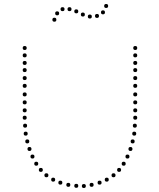

<svg xmlns="http://www.w3.org/2000/svg" viewBox="-20 -940 799 964"><path d="M117 -220Q107 -220 107 -230Q107 -240 117 -240Q127 -240 127 -230Q127 -220 117 -220ZM128 -182Q118 -182 118 -192Q118 -202 128 -202Q138 -202 138 -192Q138 -182 128 -182ZM143 -144Q133 -144 133 -154Q133 -164 143 -164Q153 -164 153 -154Q153 -144 143 -144ZM162 -108Q152 -108 152 -118Q152 -128 162 -128Q172 -128 172 -118Q172 -108 162 -108ZM104 -538Q94 -538 94 -548Q94 -558 104 -558Q114 -558 114 -548Q114 -538 104 -538ZM104 -499Q94 -499 94 -509Q94 -519 104 -519Q114 -519 114 -509Q114 -499 104 -499ZM104 -456Q94 -456 94 -466Q94 -476 104 -476Q114 -476 114 -466Q114 -456 104 -456ZM104 -376Q94 -376 94 -386Q94 -396 104 -396Q114 -396 114 -386Q114 -376 104 -376ZM104 -339Q94 -339 94 -349Q94 -359 104 -359Q114 -359 114 -349Q114 -339 104 -339ZM106 -299Q96 -299 96 -309Q96 -319 106 -319Q116 -319 116 -309Q116 -299 106 -299ZM109 -259Q99 -259 99 -269Q99 -279 109 -279Q119 -279 119 -269Q119 -259 109 -259ZM104 -689Q94 -689 94 -699Q94 -709 104 -709Q114 -709 114 -699Q114 -689 104 -689ZM104 -652Q94 -652 94 -662Q94 -672 104 -672Q114 -672 114 -662Q114 -652 104 -652ZM104 -614Q94 -614 94 -624Q94 -634 104 -634Q114 -634 114 -624Q114 -614 104 -614ZM104 -578Q94 -578 94 -588Q94 -598 104 -598Q114 -598 114 -588Q114 -578 104 -578ZM104 -416Q94 -416 94 -426Q94 -436 104 -436Q114 -436 114 -426Q114 -416 104 -416ZM185 -77Q175 -77 175 -87Q175 -97 185 -97Q195 -97 195 -87Q195 -77 185 -77ZM213 -50Q203 -50 203 -60Q203 -70 213 -70Q223 -70 223 -60Q223 -50 213 -50ZM247 -28Q237 -28 237 -38Q237 -48 247 -48Q257 -48 257 -38Q257 -28 247 -28ZM283 -13Q273 -13 273 -23Q273 -33 283 -33Q293 -33 293 -23Q293 -13 283 -13ZM323 -2Q313 -2 313 -12Q313 -22 323 -22Q333 -22 333 -12Q333 -2 323 -2ZM363 3Q353 3 353 -7Q353 -17 363 -17Q373 -17 373 -7Q373 3 363 3ZM646 -220Q636 -220 636 -230Q636 -240 646 -240Q656 -240 656 -230Q656 -220 646 -220ZM635 -182Q625 -182 625 -192Q625 -202 635 -202Q645 -202 645 -192Q645 -182 635 -182ZM620 -144Q610 -144 610 -154Q610 -164 620 -164Q630 -164 630 -154Q630 -144 620 -144ZM601 -108Q591 -108 591 -118Q591 -128 601 -128Q611 -128 611 -118Q611 -108 601 -108ZM659 -538Q649 -538 649 -548Q649 -558 659 -558Q669 -558 669 -548Q669 -538 659 -538ZM659 -499Q649 -499 649 -509Q649 -519 659 -519Q669 -519 669 -509Q669 -499 659 -499ZM659 -456Q649 -456 649 -466Q649 -476 659 -476Q669 -476 669 -466Q669 -456 659 -456ZM659 -376Q649 -376 649 -386Q649 -396 659 -396Q669 -396 669 -386Q669 -376 659 -376ZM659 -339Q649 -339 649 -349Q649 -359 659 -359Q669 -359 669 -349Q669 -339 659 -339ZM657 -299Q647 -299 647 -309Q647 -319 657 -319Q667 -319 667 -309Q667 -299 657 -299ZM654 -259Q644 -259 644 -269Q644 -279 654 -279Q664 -279 664 -269Q664 -259 654 -259ZM659 -689Q649 -689 649 -699Q649 -709 659 -709Q669 -709 669 -699Q669 -689 659 -689ZM659 -652Q649 -652 649 -662Q649 -672 659 -672Q669 -672 669 -662Q669 -652 659 -652ZM659 -614Q649 -614 649 -624Q649 -634 659 -634Q669 -634 669 -624Q669 -614 659 -614ZM659 -578Q649 -578 649 -588Q649 -598 659 -598Q669 -598 669 -588Q669 -578 659 -578ZM659 -416Q649 -416 649 -426Q649 -436 659 -436Q669 -436 669 -426Q669 -416 659 -416ZM578 -77Q568 -77 568 -87Q568 -97 578 -97Q588 -97 588 -87Q588 -77 578 -77ZM550 -50Q540 -50 540 -60Q540 -70 550 -70Q560 -70 560 -60Q560 -50 550 -50ZM516 -28Q506 -28 506 -38Q506 -48 516 -48Q526 -48 526 -38Q526 -28 516 -28ZM480 -13Q470 -13 470 -23Q470 -33 480 -33Q490 -33 490 -23Q490 -13 480 -13ZM440 -2Q430 -2 430 -12Q430 -22 440 -22Q450 -22 450 -12Q450 -2 440 -2ZM401 4Q391 4 391 -6Q391 -16 401 -16Q411 -16 411 -6Q411 4 401 4ZM253 -831Q243 -831 243 -841Q243 -851 253 -851Q263 -851 263 -841Q263 -831 253 -831ZM267 -863Q257 -863 257 -873Q257 -883 267 -883Q277 -883 277 -873Q277 -863 267 -863ZM294 -884Q284 -884 284 -894Q284 -904 294 -904Q304 -904 304 -894Q304 -884 294 -884ZM329 -884Q319 -884 319 -894Q319 -904 329 -904Q339 -904 339 -894Q339 -884 329 -884ZM363 -873Q353 -873 353 -883Q353 -893 363 -893Q373 -893 373 -883Q373 -873 363 -873ZM396 -857Q386 -857 386 -867Q386 -877 396 -877Q406 -877 406 -867Q406 -857 396 -857ZM431 -847Q421 -847 421 -857Q421 -867 431 -867Q441 -867 441 -857Q441 -847 431 -847ZM467 -850Q457 -850 457 -860Q457 -870 467 -870Q477 -870 477 -860Q477 -850 467 -850ZM497 -868Q487 -868 487 -878Q487 -888 497 -888Q507 -888 507 -878Q507 -868 497 -868ZM513 -900Q503 -900 503 -910Q503 -920 513 -920Q523 -920 523 -910Q523 -900 513 -900Z"/></svg>

Font: Raleway Dots
Style: Regular
Weight: 400
Designer: Matt McInerney, Pablo Impallari, Rodrigo Fuenzalida, Brenda Gallo
Foundry: Matt McInerney, Pablo Impallari, Rodrigo Fuenzalida, Brenda Gallo
Version: Version 1.000